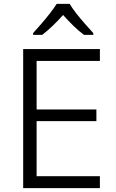

<svg xmlns="http://www.w3.org/2000/svg" viewBox="-20 -966 594 986"><path d="M493 0H99V-714H493V-653H168V-404H475V-344H168V-61H493ZM338 -946Q350 -925 371.5 -897.5Q393 -870 417 -843Q441 -816 459 -796V-787H411Q384 -807 356.5 -834Q329 -861 304 -889Q279 -861 251.5 -834.5Q224 -808 197 -787H150V-796Q169 -817 192 -843.5Q215 -870 236.5 -897.5Q258 -925 271 -946Z"/></svg>

Font: Noto Sans Oriya Light
Style: Regular
Weight: 300
Version: Version 2.003